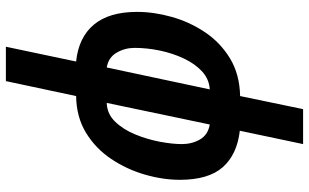

<svg xmlns="http://www.w3.org/2000/svg" viewBox="-217 -583 1040 646"><g transform="rotate(90 303.0 -260.0)"><path d="M137.2 240.2 187 3.9Q106 -4.4 63 -55.7Q20 -106.9 20 -201.2Q20 -257.8 36.9 -317.9Q53.7 -377.9 88.4 -429.7Q123 -481.4 176.5 -513.9Q230 -546.4 303.2 -547.9L347.2 -759.8H464.8L419.9 -546.9Q500 -537.6 542.5 -489.5Q585 -441.4 585 -345.2Q585 -288.1 567.4 -227.3Q549.8 -166.5 514.9 -114.3Q480 -62 427 -29.5Q374 2.9 303.2 3.9L252.9 240.2ZM207 -99.1 280.8 -445.8Q246.6 -443.8 220.7 -420.2Q194.8 -396.5 177 -358.9Q159.2 -321.3 150.1 -277.8Q141.1 -234.4 141.1 -192.9Q141.1 -160.6 157 -132.8Q172.9 -105 207 -99.1ZM326.2 -99.1Q362.8 -100.1 389.2 -127.2Q415.5 -154.3 432.1 -194.6Q448.7 -234.9 456.8 -277.3Q464.8 -319.8 464.8 -352.1Q464.8 -385.7 449.2 -412.8Q433.6 -439.9 398.9 -445.8Z"/></g></svg>

Font: Open Sans Condensed
Style: Bold Italic
Weight: 700
Width: 3
Italic angle: -12°
Designer: Monotype Design Team
Foundry: Monotype Imaging Inc.
Version: Version 3.003; ttfautohint (v1.8.4)